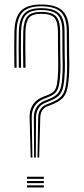

<svg xmlns="http://www.w3.org/2000/svg" viewBox="-20 -826 368 846"><path d="M145.2 -132 148.2 -308.2Q148.8 -329.2 157.9 -343.9Q167 -358.5 183.2 -365L205.5 -373.8Q233 -384.8 247.5 -399Q262 -413.2 267.9 -439.6Q273.8 -466 275.5 -513.2Q276 -526.5 275.6 -543Q275.2 -559.5 274.9 -592.6Q274.5 -625.8 274.2 -688.8Q274 -747.2 248.1 -772.8Q222.2 -798.2 161 -798.2Q104.8 -798.2 79.8 -772.5Q54.8 -746.8 53.2 -688.5Q52.5 -652.8 52.5 -615.9Q52.5 -579 53.2 -527.5H43.5Q42.8 -579 42.6 -616Q42.5 -653 43.5 -688.8Q45.2 -751.2 72.9 -778.8Q100.5 -806.2 161 -806.2Q204.2 -806.2 231.4 -794.4Q258.5 -782.5 271.2 -756.8Q284 -731 284 -688.8Q284.2 -625.8 284.6 -592.6Q285 -559.5 285.4 -543Q285.8 -526.5 285 -513Q283 -463.5 276.6 -435.6Q270.2 -407.8 254.6 -392.6Q239 -377.5 209.2 -365.5L187.2 -356.8Q173.8 -351.5 165.9 -338.9Q158 -326.2 157.5 -308.2L152.5 -132ZM115.2 -132 110.5 -308.2Q109.8 -329.5 116.2 -347.1Q122.8 -364.8 135.9 -377.9Q149 -391 168.5 -398.8L190.8 -407.5Q208.5 -414.5 217.9 -424.5Q227.2 -434.5 231 -455.4Q234.8 -476.2 236.2 -514.5Q236.8 -527.2 236.5 -543.1Q236.2 -559 235.8 -592.1Q235.2 -625.2 235.2 -688.8Q234.8 -730 219.9 -747.6Q205 -765.2 161 -765.2Q122 -765.2 107.8 -747.4Q93.5 -729.5 92.2 -687.2Q91.8 -652.5 91.6 -616.1Q91.5 -579.8 92.5 -527.5H82.5Q81.8 -579.8 81.6 -616.2Q81.5 -652.8 82.5 -687.5Q84 -734 100.9 -753.8Q117.8 -773.5 161 -773.5Q209.2 -773.5 227 -753.9Q244.8 -734.2 245 -688.8Q245 -625.2 245.5 -592.2Q246 -559.2 246.4 -543.1Q246.8 -527 246.2 -514.2Q244.5 -473.5 240 -451.5Q235.5 -429.5 225 -418.4Q214.5 -407.2 194.5 -399L172.2 -390Q155 -383 143.1 -371.2Q131.2 -359.5 125.4 -343.6Q119.5 -327.8 119.8 -308.2L122.8 -132ZM130.2 -132 129.2 -308.2Q129 -334.8 141.1 -353.6Q153.2 -372.5 175.8 -381.8L198 -390.8Q220.5 -399.8 232.5 -412Q244.5 -424.2 249.5 -447.6Q254.5 -471 256 -514Q256.5 -527 256.1 -543.2Q255.8 -559.5 255.2 -592.5Q254.8 -625.5 254.8 -688.8Q254.5 -738.8 234 -760.2Q213.5 -781.8 161 -781.8Q113.5 -781.8 93.9 -760.2Q74.2 -738.8 72.8 -688Q72.2 -653 72.1 -616.4Q72 -579.8 72.8 -527.5H63Q62.2 -579 62.1 -615.8Q62 -652.5 63 -688.2Q64.8 -742.5 87 -766.2Q109.2 -790 161 -790Q217.8 -790 241 -766.5Q264.2 -743 264.5 -688.8Q264.5 -625.5 265 -592.4Q265.5 -559.2 265.9 -543.1Q266.2 -527 265.8 -513.5Q264 -468.5 258.5 -443.6Q253 -418.8 239.9 -405.5Q226.8 -392.2 201.8 -382.2L179.8 -373.2Q160.2 -365.5 149.6 -348.8Q139 -332 138.8 -308.2L137.8 -132ZM98.8 0V-9.5H173.2V0ZM98.8 -37.8V-47.2H173.2V-37.8ZM98.8 -19V-28.5H173.2V-19Z"/></svg>

Font: Big Shoulders Inline Text ExtraLight
Style: Regular
Weight: 250
Version: Version 2.002